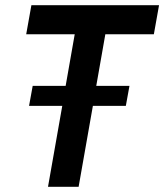

<svg xmlns="http://www.w3.org/2000/svg" viewBox="-20 -720 633 740"><path d="M386 -588 351 -389H479L465 -312H338L283 0H165L220 -312H92L106 -389H233L268 -588H81L101 -700H593L573 -588Z"/></svg>

Font: Cabin SemiBold
Style: Italic
Weight: 600
Italic angle: -7°
Designer: Pablo Impallari
Foundry: Pablo Impallari. http://www.impallari.com Igino Marini. http://www.ikern.com
Version: Version 2.200